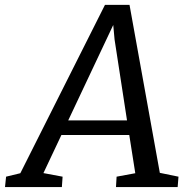

<svg xmlns="http://www.w3.org/2000/svg" viewBox="-79 -763 754 783"><path d="M349.1 -743.2H449.2L572.8 -58.1L648.9 -42.5L645.5 0H394L396.5 -42.5L472.7 -56.6L448.2 -212.4H171.4L98.1 -57.1L176.3 -42.5L173.3 0H-58.6L-54.2 -42.5L3.9 -56.6ZM439 -272 388.2 -602.1 382.8 -661.1 199.2 -272Z"/></svg>

Font: Merriweather
Style: Italic
Weight: 400
Italic angle: -7°
Designer: Eben Sorkin ( eben@eyebytes.com )
Foundry: Eben Sorkin ( eben@eyebytes.com )
Version: Version 1.005; ttfautohint (v0.97) -l 13 -r 13 -G 200 -x 24 